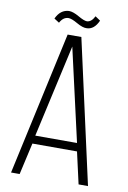

<svg xmlns="http://www.w3.org/2000/svg" viewBox="-91 -869 617 924"><g transform="rotate(10 218.0 -407.0)"><path d="M170 -814Q190 -814 219.5 -797Q249 -780 263 -780Q285 -781 300 -811L325 -794Q304 -747 267 -747Q248 -746 218.5 -763Q189 -780 174 -780Q148 -780 132 -750L107 -766Q128 -812 170 -814ZM325 -155H107L72 0H30L183 -701H250L406 0H360ZM215 -648 114 -195H318Z"/></g></svg>

Font: TypoPRO Bebas Neue
Style: Regular
Weight: 400
Designer: Ryoichi Tsunekawa
Foundry: Ryoichi Tsunekawa
Version: Version 001.003